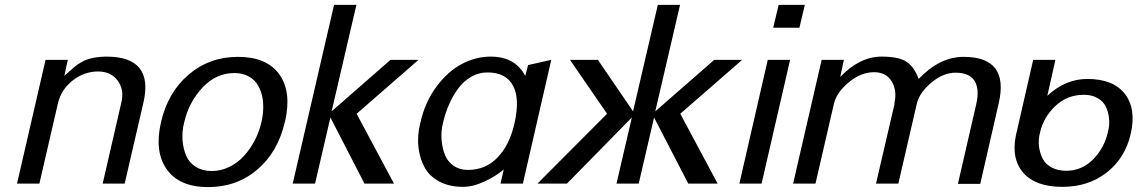

<svg xmlns="http://www.w3.org/2000/svg" viewBox="-20 -742 4598 776"><path d="M377 -453.1H376Q319.8 -453.1 273.2 -416.3Q226.6 -379.4 213.9 -323.2L139.2 0H48.8L164.1 -500H253.9L240.2 -436Q248 -442.4 261.5 -454.3Q274.9 -466.3 282.7 -472.9Q290.5 -479.5 304.7 -488.3Q318.8 -497.1 332.3 -501.7Q345.7 -506.3 366 -509.8Q386.2 -513.2 410.2 -513.2Q601.6 -513.2 560.1 -329.1L483.9 0H395L471.2 -331.1Q482.4 -381.3 454.8 -417.2Q427.2 -453.1 377 -453.1Z M1036.6 -248Q1043.5 -278.8 1043.9 -307.6Q1044.4 -336.4 1037.4 -361.8Q1030.3 -387.2 1016.6 -406Q1002.9 -424.8 980 -435.8Q957 -446.8 926.8 -446.8Q853.5 -446.8 798.3 -387.9Q743.2 -329.1 724.6 -248Q714.8 -210.4 717.8 -175Q720.7 -139.6 732.7 -112.1Q744.6 -84.5 771.5 -67.6Q798.3 -50.8 835.4 -50.8Q872.6 -50.8 906.7 -67.4Q940.9 -84 966.3 -112.1Q991.7 -140.1 1009.8 -175Q1027.8 -210 1036.6 -248ZM1131.8 -250 1130.9 -248Q1103 -127.4 1020 -56.6Q937 14.2 820.8 14.2Q705.1 14.2 654.1 -57.4Q603 -128.9 630.9 -249Q658.7 -369.1 742.7 -440.7Q826.7 -512.2 941.9 -512.2Q1058.1 -512.2 1108.9 -441.4Q1159.7 -370.6 1131.8 -250Z M1572.3 0H1453.1L1315.4 -267.1L1253.4 0H1163.1L1330.1 -722.2H1420.4L1320.3 -292L1558.1 -500H1671.4L1421.4 -282.2Z M1771 -248Q1761.7 -211.9 1764.6 -177.2Q1767.6 -142.6 1778.6 -115.5Q1789.6 -88.4 1813.7 -71.8Q1837.9 -55.2 1871.1 -55.2Q1942.4 -55.2 1990.7 -105.2Q2039.1 -155.3 2059.1 -242.2Q2082 -342.3 2053.5 -395.8Q2024.9 -449.2 1950.2 -449.2Q1915 -449.2 1884.8 -431.9Q1854.5 -414.6 1832.5 -385Q1810.5 -355.5 1795.4 -321Q1780.3 -286.6 1771 -248ZM2093.3 0H2002.9L2016.1 -57.1Q1986.3 -31.2 1939.2 -9Q1892.1 13.2 1851.1 13.2Q1797.4 13.2 1757.6 -7.3Q1717.8 -27.8 1697.5 -63Q1677.2 -98.1 1671.4 -145.5Q1665.5 -192.9 1679.2 -247.1Q1698.2 -330.6 1744.4 -392.3Q1790.5 -454.1 1846.9 -483.6Q1903.3 -513.2 1962.9 -513.2Q2062 -513.2 2103 -435.1L2114.3 -479L2208 -500Z M2638.7 -722.2H2728.5L2628.4 -292L2866.7 -500H2979.5L2729.5 -282.2L2880.4 0H2761.7L2623.5 -267.1L2561.5 0H2471.7L2533.7 -267.1L2271.5 0H2152.3L2433.6 -282.2L2283.7 -500H2396.5L2538.6 -292Z M3058.1 0H2968.3L3083 -500H3173.3ZM3210.9 -629.9H3105L3127 -722.2H3232.9Z M3595.7 -323.2 3594.7 -324.2Q3606.4 -376 3584 -413.1Q3561.5 -450.2 3512.7 -450.2Q3459.5 -450.2 3410.4 -409.2Q3361.3 -368.2 3350.6 -323.2L3275.9 0H3185.5L3300.8 -500H3390.6L3376 -431.2Q3455.1 -513.2 3543 -513.2Q3611.8 -513.2 3643.3 -492.7Q3674.8 -472.2 3692.9 -422.9Q3777.8 -512.2 3874.5 -512.2Q4059.6 -512.2 4016.6 -325.2L3941.9 1H3851.6L3925.8 -321.8Q3939.5 -381.8 3918.9 -415Q3898.4 -448.2 3841.8 -448.2Q3792 -448.2 3743.9 -407.7Q3695.8 -367.2 3685.5 -323.2L3610.8 0H3520.5Z M4549.8 -200.2Q4527.3 -103 4453.1 -44.9Q4378.9 13.2 4273.9 13.2Q4166 13.2 4116.2 -43.2Q4066.4 -99.6 4085.9 -194.8L4155.8 -500H4245.6L4212.9 -355Q4286.6 -422.9 4374.5 -422.9Q4479.5 -422.9 4526.4 -362.5Q4573.2 -302.2 4549.8 -200.2ZM4457.5 -207Q4465.3 -235.8 4462.4 -263.2Q4459.5 -290.5 4449 -311.8Q4438.5 -333 4415.5 -345.9Q4392.6 -358.9 4360.8 -358.9Q4293.9 -358.9 4246.1 -314.2Q4198.2 -269.5 4183.6 -207Q4175.8 -177.2 4179.4 -149.4Q4183.1 -121.6 4194.6 -99.9Q4206.1 -78.1 4230.7 -64.9Q4255.4 -51.8 4289.6 -51.8Q4352.1 -51.8 4397.5 -97.4Q4442.9 -143.1 4457.5 -207Z"/></svg>

Font: Perun
Style: Italic
Weight: 400
Italic angle: -12°
Foundry: Stefan Peev, Context Ltd
Version: Version 001.000